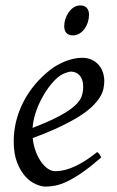

<svg xmlns="http://www.w3.org/2000/svg" viewBox="-20 -671 433 711"><path d="M190.9 -381.8Q174.8 -367.2 159.4 -346.2Q144 -325.2 131.6 -300.8Q119.1 -276.4 110.8 -249.8Q102.5 -223.1 100.6 -197.3Q164.6 -222.2 201.9 -242.4Q239.3 -262.7 258.3 -280.8Q277.3 -298.8 282.7 -315.4Q288.1 -332 288.1 -349.1Q288.1 -364.3 284.2 -375.2Q280.3 -386.2 273.9 -392.8Q267.6 -399.4 259.5 -402.6Q251.5 -405.8 243.2 -405.8Q235.4 -405.8 220.2 -400.1Q205.1 -394.5 190.9 -381.8ZM366.2 -371.1Q366.2 -357.4 363 -342.3Q359.9 -327.1 349.9 -311Q339.8 -294.9 322 -277.3Q304.2 -259.8 274.7 -241Q245.1 -222.2 202.6 -201.9Q160.2 -181.6 101.1 -159.7Q104 -132.3 112.5 -109.9Q121.1 -87.4 132.6 -71.3Q144 -55.2 157.5 -46.1Q170.9 -37.1 184.1 -37.1Q194.3 -37.1 209 -39.3Q223.6 -41.5 242.9 -48.8Q262.2 -56.2 286.4 -70.3Q310.5 -84.5 339.8 -107.9Q345.2 -105 349.4 -98.4Q353.5 -91.8 355 -87.9Q314.9 -53.2 284.2 -32Q253.4 -10.7 229.2 0.7Q205.1 12.2 185.8 16.1Q166.5 20 148.9 20Q132.8 20 112.3 11Q91.8 2 73.7 -17.8Q55.7 -37.6 43.2 -69.6Q30.8 -101.6 30.8 -147.9Q30.8 -186 40 -222.9Q49.3 -259.8 66.7 -293.7Q84 -327.6 109.4 -357.9Q134.8 -388.2 167 -413.1Q178.2 -421.9 192.4 -429.9Q206.5 -438 221.9 -444.1Q237.3 -450.2 253.2 -453.6Q269 -457 284.2 -457Q305.2 -457 320.6 -449.5Q335.9 -441.9 346.2 -429.7Q356.4 -417.5 361.3 -402.1Q366.2 -386.7 366.2 -371.1ZM309.6 -616.2Q309.6 -602.5 305.4 -589.1Q301.3 -575.7 293.5 -564.7Q285.6 -553.7 274.4 -546.9Q263.2 -540 249.5 -540Q234.4 -540 226.1 -548.8Q217.8 -557.6 217.8 -574.2Q217.8 -587.4 222.2 -600.8Q226.6 -614.3 234.4 -625.5Q242.2 -636.7 253.2 -643.8Q264.2 -650.9 277.8 -650.9Q293 -650.9 301.3 -641.8Q309.6 -632.8 309.6 -616.2Z"/></svg>

Font: Gentium Basic
Style: Italic
Weight: 400
Italic angle: -8°
Designer: J. Victor Gaultney and Annie Olsen
Foundry: SIL International
Version: Version 1.102; 2013; Maintenance release